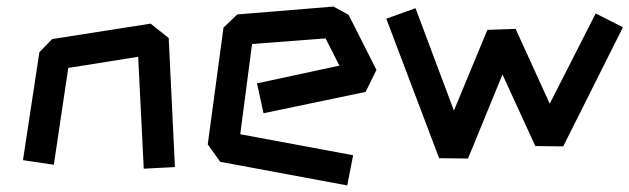

<svg xmlns="http://www.w3.org/2000/svg" viewBox="-20 -553 1918 585"><path d="M401 -380 188 -346 144 -51 50 -65 100 -394 139 -434 439 -481 494 -437 513 -44 418 -39Z M651 -60 613 -113 661 -469 703 -509 996 -533 1042 -508 1127 -340 1094 -273 783 -208 763 -299 1014 -353 972 -436 748 -419 712 -144 1056 -80 1038 12Z M1318 -71 1157 -496 1246 -528 1363 -216 1465 -462 1551 -465 1655 -237 1795 -512 1878 -470 1696 -107 1611 -108 1511 -326 1406 -70Z"/></svg>

Font: ZCOOL KuaiLe
Style: Regular
Weight: 400
Designer: Lui Bingke
Foundry: ZCOOL
Version: Version 2.000